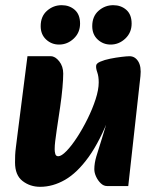

<svg xmlns="http://www.w3.org/2000/svg" viewBox="-20 -708 604 741"><path d="M135 13Q96 13 67 -9.5Q38 -32 38 -81Q38 -96 38.5 -109Q39 -122 41.5 -141Q44 -160 48 -193L86 -491H176Q193 -491 208.5 -471.5Q224 -452 224 -424Q224 -403 221 -369Q218 -335 212 -294L199 -207Q195 -179 193 -162.5Q191 -146 191 -132Q191 -122 193.5 -113.5Q196 -105 205 -105Q217 -105 236.5 -125Q256 -145 277.5 -178Q299 -211 318 -249.5Q337 -288 349 -325Q361 -362 361 -390Q361 -413 355.5 -428.5Q350 -444 351 -454Q351 -463 367 -470Q383 -477 405.5 -481.5Q428 -486 449 -488.5Q470 -491 480 -491Q501 -491 513.5 -471Q526 -451 522 -414L475 10H393Q380 10 369 -0.5Q358 -11 351 -26Q344 -41 344 -55Q344 -78 352 -105Q360 -132 373.5 -174Q387 -216 405 -282V-265Q366 -163 322 -102Q278 -41 231 -14Q184 13 135 13ZM407 -536Q378 -536 357 -555.5Q336 -575 336 -607Q336 -645 360.5 -666.5Q385 -688 417 -688Q447 -688 467.5 -670Q488 -652 488 -617Q488 -582 463.5 -559Q439 -536 407 -536ZM208 -536Q179 -536 158 -555.5Q137 -575 137 -607Q137 -645 161.5 -666.5Q186 -688 218 -688Q248 -688 268.5 -670Q289 -652 289 -617Q289 -582 264.5 -559Q240 -536 208 -536Z"/></svg>

Font: Alkatra
Style: Bold
Weight: 700
Designer: Suman Bhandary
Version: Version 1.100;gftools[0.9.22]